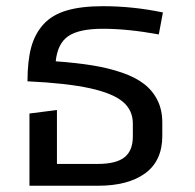

<svg xmlns="http://www.w3.org/2000/svg" viewBox="-20 -594 623 614"><path d="M158.2 -397.9Q225.1 -393.1 276.1 -384.8Q327.1 -376.5 370.4 -361.6Q413.6 -346.7 440.9 -325.4Q468.3 -304.2 483.6 -273.4Q499 -242.7 499 -202.1V-159.2Q499 -80.1 444.6 -40Q390.1 0 293 0H74.2V-231L162.1 -242.2V-69.8H293Q351.6 -69.8 378.2 -91.1Q404.8 -112.3 404.8 -157.2V-199.2Q404.8 -241.7 372.6 -268.8Q340.3 -295.9 266.6 -312Q192.9 -328.1 67.9 -334Q67.9 -398.4 79.6 -442.1Q91.3 -485.8 119.1 -516.4Q147 -546.9 193.4 -560.5Q239.7 -574.2 309.1 -574.2Q405.3 -574.2 501 -554.2L487.8 -483.9Q388.7 -502 309.1 -502Q232.9 -502 198.5 -478.5Q164.1 -455.1 158.2 -397.9Z"/></svg>

Font: FiraGO
Style: Regular
Weight: 400
Designer: bBox Type
Foundry: bBox Type GmbH
Version: Version 1.001;PS 001.001;hotconv 1.0.88;makeotf.lib2.5.64775